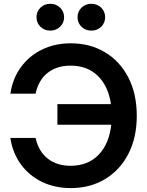

<svg xmlns="http://www.w3.org/2000/svg" viewBox="-20 -964 765 996"><path d="M347.2 11.7Q264.6 11.7 198.2 -20.3Q131.8 -52.2 88.9 -110.6Q45.9 -168.9 33.7 -248.5H164.6Q180.2 -178.2 227.8 -141.1Q275.4 -104 345.7 -104Q436.5 -104 491.5 -161.1Q546.4 -218.3 557.1 -316.9H277.8V-423.8H555.7Q542 -516.6 487.8 -570.1Q433.6 -623.5 345.7 -623.5Q274.9 -623.5 227.3 -586.2Q179.7 -548.8 164.6 -478H33.7Q45.9 -557.6 88.9 -616.2Q131.8 -674.8 198.2 -707Q264.6 -739.3 347.2 -739.3Q447.3 -739.3 524.7 -692.9Q602.1 -646.5 645.8 -562Q689.5 -477.5 689.5 -363.3Q689.5 -250 645.8 -165.5Q602.1 -81.1 524.7 -34.7Q447.3 11.7 347.2 11.7ZM453.6 -805.2Q423.3 -805.2 402.8 -825.2Q382.3 -845.2 382.3 -874.5Q382.3 -904.3 402.8 -924.3Q423.3 -944.3 453.6 -944.3Q484.4 -944.3 504.9 -924.3Q525.4 -904.3 525.4 -874.5Q525.4 -845.2 504.9 -825.2Q484.4 -805.2 453.6 -805.2ZM240.7 -805.2Q210.4 -805.2 189.9 -825.2Q169.4 -845.2 169.4 -874.5Q169.4 -904.3 189.9 -924.3Q210.4 -944.3 240.7 -944.3Q271 -944.3 291.7 -924.3Q312.5 -904.3 312.5 -874.5Q312.5 -845.2 291.7 -825.2Q271 -805.2 240.7 -805.2Z"/></svg>

Font: Inter Display SemiBold
Style: Regular
Weight: 600
Designer: Rasmus Andersson
Foundry: rsms
Version: Version 4.001;git-9221beed3